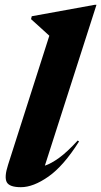

<svg xmlns="http://www.w3.org/2000/svg" viewBox="-20 -765 421 798"><path d="M185 -616.5Q171.5 -629 151 -647.5Q130.5 -666 109 -685.5L112 -697.5L373.5 -745H381L166.5 -76.5Q192.5 -85 225.8 -109Q259 -133 303 -181L308.5 -177Q244.5 -75.5 181.5 -31.2Q118.5 13 67 13Q19 13 8 -8Q-3 -29 13.5 -80Z"/></svg>

Font: Newsreader Display
Style: Bold Italic
Weight: 700
Italic angle: -17°
Designer: Hugues Gentile
Foundry: Production Type
Version: Version 1.001